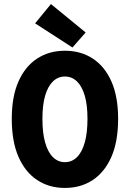

<svg xmlns="http://www.w3.org/2000/svg" viewBox="-20 -914 640 946"><path d="M300 12Q222 12 163 -27Q104 -66 71 -141.5Q38 -217 38 -329Q38 -438 71 -512.5Q104 -587 163 -625.5Q222 -664 300 -664Q378 -664 437 -625.5Q496 -587 529 -512.5Q562 -438 562 -329Q562 -217 529 -141.5Q496 -66 437 -27Q378 12 300 12ZM300 -115Q334 -115 359 -139.5Q384 -164 397.5 -211.5Q411 -259 411 -329Q411 -397 397.5 -443Q384 -489 359 -513Q334 -537 300 -537Q266 -537 241 -513Q216 -489 202.5 -443Q189 -397 189 -329Q189 -259 202.5 -211.5Q216 -164 241 -139.5Q266 -115 300 -115ZM337 -680 153 -799 231 -894 402 -754Z"/></svg>

Font: Source Code Pro ExtraLight
Style: Bold
Weight: 700
Monospace: yes
Version: Version 1.018;hotconv 1.0.116;makeotfexe 2.5.65601